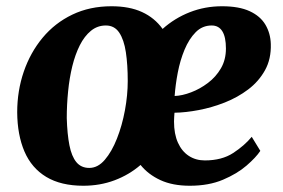

<svg xmlns="http://www.w3.org/2000/svg" viewBox="-20 -584 905 614"><path d="M246.5 10Q175 10 128 -18.2Q81 -46.5 58.2 -99.5Q35.5 -152.5 35 -225Q35 -293.5 56 -354.8Q77 -416 116.2 -463.2Q155.5 -510.5 211.2 -537.2Q267 -564 336.5 -564Q394 -564 434.2 -545.5Q474.5 -527 500 -491.5Q538.5 -526 587 -545Q635.5 -564 690 -564Q744.5 -564 778.5 -548.2Q812.5 -532.5 828.8 -505Q845 -477.5 846 -443.5Q847.5 -395.5 827.5 -359.5Q807.5 -323.5 773.8 -298Q740 -272.5 698.8 -256.2Q657.5 -240 615.5 -232Q573.5 -224 538 -223.5Q537.5 -216 537 -209Q536.5 -202 536.5 -195.5Q536.5 -155.5 549 -127.8Q561.5 -100 583.8 -85.5Q606 -71 635 -71Q689.5 -71 725.8 -94.8Q762 -118.5 785 -146.5L812.5 -101.5Q798.5 -80.5 768.5 -54.5Q738.5 -28.5 693 -9.2Q647.5 10 587 10Q532 10 493 -8Q454 -26 429.5 -56.5Q393 -25 346.5 -7.5Q300 10 246.5 10ZM265.5 -47Q293 -47 315.2 -73Q337.5 -99 354 -140.8Q370.5 -182.5 379.5 -231.2Q388.5 -280 388.5 -325Q388.5 -377 382.5 -417Q376.5 -457 361.2 -479.8Q346 -502.5 318.5 -502.5Q291.5 -502.5 270.8 -485.5Q250 -468.5 235.2 -439.2Q220.5 -410 211.2 -372.2Q202 -334.5 197.8 -291.8Q193.5 -249 193.5 -206.5Q195 -155 202 -119.5Q209 -84 224.2 -65.5Q239.5 -47 265.5 -47ZM538.5 -277Q563 -278 591.2 -288.8Q619.5 -299.5 645 -318.8Q670.5 -338 686.5 -365.5Q702.5 -393 702.5 -429Q702.5 -465.5 691 -484Q679.5 -502.5 657 -502.5Q627 -502.5 605.8 -481Q584.5 -459.5 570.2 -425.2Q556 -391 548.5 -351.8Q541 -312.5 538.5 -277Z"/></svg>

Font: Merriweather 28pt ExtraBold
Style: Italic
Weight: 800
Italic angle: -7.8°
Version: Version 2.101